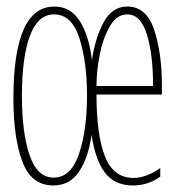

<svg xmlns="http://www.w3.org/2000/svg" viewBox="-20 -557 540 587"><path d="M260 -145Q271 -69 300.5 -29.5Q330 10 386 10Q433 10 470 -17V-43Q426 -13 388 -13Q327 -13 301 -78.5Q275 -144 275 -268H475V-296Q475 -394 451.5 -465.5Q428 -537 369 -537Q323 -537 297 -489Q271 -441 261 -373Q253 -445 225 -491Q197 -537 146 -537Q21 -537 21 -256Q21 -135 48.5 -62.5Q76 10 143 10Q193 10 221.5 -32Q250 -74 260 -145ZM369 -513Q410 -513 429 -452Q448 -391 448 -294H275Q275 -340 285 -390.5Q295 -441 316 -477Q337 -513 369 -513ZM47 -264Q47 -382 71.5 -447.5Q96 -513 145 -513Q200 -513 223 -439.5Q246 -366 246 -265Q246 -159 221.5 -86.5Q197 -14 144 -14Q94 -14 70.5 -82.5Q47 -151 47 -264Z"/></svg>

Font: Noto Sans Mono UI Condensed Thin
Style: Regular
Weight: 250
Width: 3
Designer: Monotype Design team
Foundry: Monotype Imaging Inc.
Version: 1.000